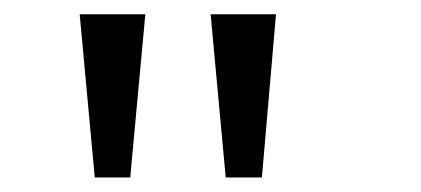

<svg xmlns="http://www.w3.org/2000/svg" viewBox="-20 -657 586 267"><path d="M363.8 -637.2 344.2 -410.2H293.9L272.9 -637.2ZM182.1 -637.2 161.1 -410.2H111.8L90.8 -637.2Z"/></svg>

Font: Anonymous Pro
Style: Regular
Weight: 400
Monospace: yes
Designer: Mark Simonson
Version: Version 1.002